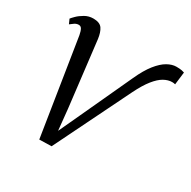

<svg xmlns="http://www.w3.org/2000/svg" viewBox="-131 -684 817 821"><g transform="rotate(30 277.5 -274.0)"><path d="M378 -420Q400.5 -469.5 424.2 -499.2Q448 -529 471 -542Q494 -555 515 -555Q532.5 -555 542 -553Q551.5 -551 555 -549.5L547.5 -487Q544 -488 540 -488.5Q536 -489 532 -489Q512.5 -489 492 -477.5Q471.5 -466 450 -439.2Q428.5 -412.5 405.5 -366L222.5 6.5L162.5 8L88 -464.5Q84.5 -483 79.2 -492.2Q74 -501.5 64 -501.5Q53 -501.5 43.2 -494.8Q33.5 -488 26 -482L16 -504.5Q19 -509 31.5 -521.5Q44 -534 63 -545Q82 -556 104.5 -556Q137 -556 149 -538.2Q161 -520.5 165 -489L203 -168L213.5 -64.5L262 -169Z"/></g></svg>

Font: Merriweather 48pt Light
Style: Italic
Weight: 300
Italic angle: -7.8°
Version: Version 2.101